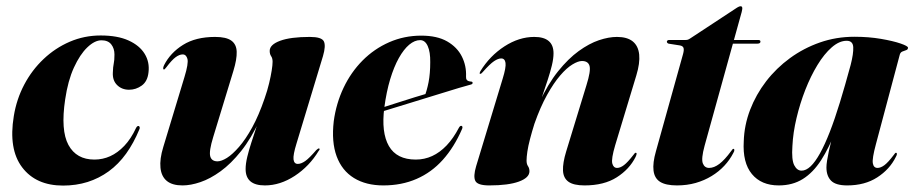

<svg xmlns="http://www.w3.org/2000/svg" viewBox="-20 -568 2848 598"><path d="M296 -442.5Q275 -442.5 252 -420.5Q229 -398.5 210.2 -357.5Q191.5 -316.5 183 -258.5Q168.5 -162 193.2 -116.5Q218 -71 274 -71Q300 -71 323.2 -81.5Q346.5 -92 367.2 -113.8Q388 -135.5 404 -170Q406 -173.5 408 -174.8Q410 -176 412 -175.5Q414 -175 415 -172Q416 -169 414 -165Q396.5 -122.5 372.8 -89.5Q349 -56.5 318.8 -34.5Q288.5 -12.5 252.8 -1.2Q217 10 176.5 10Q92 10 49 -46.8Q6 -103.5 23 -206.5Q31.5 -259 55.5 -304.5Q79.5 -350 115.8 -384.2Q152 -418.5 197.2 -438Q242.5 -457.5 293.5 -457.5Q346 -457.5 380.2 -442Q414.5 -426.5 430.5 -400.5Q446.5 -374.5 442.5 -342.5Q439.5 -314.5 421.5 -301.5Q403.5 -288.5 382 -288.5Q359.5 -288.5 344.8 -303Q330 -317.5 331.5 -342.5Q332 -360 334.2 -369.8Q336.5 -379.5 336.5 -398.5Q336.5 -417 326.5 -429.8Q316.5 -442.5 296 -442.5Z M973.5 -105.5Q976 -105.5 975.5 -103Q975 -100.5 972.5 -98Q943.5 -50 898 -20.2Q852.5 9.5 805 9.5Q775 9.5 760 -3.2Q745 -16 745 -41.5Q745 -58 750.2 -79.8Q755.5 -101.5 762.8 -123.8Q770 -146 776.5 -165.5Q783 -185 785.5 -197L789.5 -195.5Q762.5 -137 731 -97.5Q699.5 -58 667 -34.5Q634.5 -11 604.2 -0.8Q574 9.5 548.5 9.5Q516.5 9.5 499.5 -4.5Q482.5 -18.5 479.8 -45.5Q477 -72.5 488.5 -110L554.5 -328Q567.5 -370.5 563.8 -384.5Q560 -398.5 549 -398.5Q539 -398.5 527.2 -390Q515.5 -381.5 498.5 -359Q494.5 -354 493.2 -352.8Q492 -351.5 490 -351.5Q488.5 -352 488.2 -355.2Q488 -358.5 491 -365Q510.5 -403.5 550 -428.2Q589.5 -453 650 -453Q684.5 -453 700.5 -441.5Q716.5 -430 717.2 -406.8Q718 -383.5 707 -347.5L644 -141Q630.5 -97 634.8 -81.2Q639 -65.5 657.5 -65.5Q669.5 -65.5 686.8 -76.2Q704 -87 724.5 -110.5Q745 -134 765.5 -171.2Q786 -208.5 804 -261Q813 -286.5 818.2 -308.8Q823.5 -331 826.2 -348.2Q829 -365.5 829 -375.5Q829 -386.5 824.5 -393Q820 -399.5 820 -409.5Q820 -429 852.5 -441Q885 -453 945 -453Q981.5 -453 988.5 -439.5Q995.5 -426 986 -393.5L903.5 -121Q892.5 -85.5 894.2 -71.5Q896 -57.5 907.5 -57.5Q918 -57.5 930.8 -66.5Q943.5 -75.5 965 -100.5Q968 -103 970 -104.5Q972 -106 973.5 -105.5Z M1096.5 -209.5Q1096.5 -209.5 1113.2 -214.8Q1130 -220 1157 -228.5Q1184 -237 1214 -246.8Q1244 -256.5 1271.5 -265Q1299 -273.5 1316.5 -278.5L1302 -267Q1309.5 -285 1314.8 -312Q1320 -339 1320 -374.5Q1320.5 -406 1312.2 -424.5Q1304 -443 1288.5 -443Q1271.5 -443 1254.5 -428.8Q1237.5 -414.5 1222.2 -387.2Q1207 -360 1195.2 -321Q1183.5 -282 1177 -233Q1167 -155.5 1191.2 -113.2Q1215.5 -71 1275 -71Q1302 -71 1326 -82Q1350 -93 1371 -115Q1392 -137 1409.5 -170.5Q1411.5 -174 1413.5 -175.2Q1415.5 -176.5 1417.5 -176Q1419.5 -175.5 1420.2 -172.8Q1421 -170 1419 -166Q1394.5 -109.5 1359.2 -70.2Q1324 -31 1277.5 -10.8Q1231 9.5 1174 9.5Q1120 9.5 1082.5 -13.5Q1045 -36.5 1028.5 -81.2Q1012 -126 1019.5 -190.5Q1027 -246 1050 -294.5Q1073 -343 1109.2 -379.5Q1145.5 -416 1192.2 -436.5Q1239 -457 1292 -457Q1341.5 -457 1372.8 -439Q1404 -421 1418.5 -392Q1433 -363 1431.5 -329.5Q1431 -323 1434 -319Q1437 -315 1446 -314Q1449.5 -314 1450.8 -312.8Q1452 -311.5 1452 -310Q1452 -308.5 1451 -307Q1450 -305.5 1446 -304.5Q1437.5 -302.5 1409 -294Q1380.5 -285.5 1341.2 -273.2Q1302 -261 1260 -248.2Q1218 -235.5 1181.8 -224.2Q1145.5 -213 1123 -206Q1100.5 -199 1100.5 -199Z M1475 -338Q1473.5 -338.5 1474 -340.8Q1474.5 -343 1476 -346Q1505.5 -394 1551 -423.5Q1596.5 -453 1644 -453Q1674 -453 1689 -440.2Q1704 -427.5 1704 -402Q1704 -385.5 1698.8 -364Q1693.5 -342.5 1686.2 -320.2Q1679 -298 1672.2 -278.5Q1665.5 -259 1663 -247L1659.5 -248Q1686.5 -306.5 1718.2 -346Q1750 -385.5 1782.5 -409Q1815 -432.5 1845.5 -442.8Q1876 -453 1901.5 -453Q1933.5 -453 1950.8 -439Q1968 -425 1970.8 -398.2Q1973.5 -371.5 1962 -333.5L1896 -115.5Q1883.5 -73 1887 -59Q1890.5 -45 1902 -45Q1912 -45 1923.5 -53.8Q1935 -62.5 1952 -84.5Q1956 -89.5 1957.2 -91Q1958.5 -92.5 1960.5 -92Q1963 -92 1962.8 -88.8Q1962.5 -85.5 1959.5 -79Q1940.5 -41 1901 -15.8Q1861.5 9.5 1800.5 9.5Q1766.5 9.5 1750.5 -2Q1734.5 -13.5 1733.5 -37Q1732.5 -60.5 1743.5 -96.5L1806.5 -302.5Q1820.5 -347 1816.2 -362.5Q1812 -378 1792.5 -378Q1780.5 -378 1762.8 -367.2Q1745 -356.5 1724.8 -333Q1704.5 -309.5 1683.8 -272.2Q1663 -235 1644.5 -182.5Q1636.5 -157 1630.8 -135Q1625 -113 1622.5 -95.8Q1620 -78.5 1620 -68Q1620 -57 1624.5 -50.5Q1629 -44 1629 -34.5Q1629 -14.5 1596.2 -2.5Q1563.5 9.5 1504 9.5Q1467.5 9.5 1460.5 -4.5Q1453.5 -18.5 1463 -50.5L1545.5 -322.5Q1556.5 -358 1554.5 -372Q1552.5 -386 1541 -386Q1531.5 -386 1518.8 -377.5Q1506 -369 1483.5 -343.5Q1481 -340.5 1479.2 -339.2Q1477.5 -338 1475 -338Z M2097.5 -426.5 2062.5 -432Q2059.5 -433 2058.2 -434.8Q2057 -436.5 2057 -438Q2057 -440.5 2059 -442Q2061 -443.5 2064 -443.5H2115.5Q2119.5 -443.5 2122.5 -444.5Q2125.5 -445.5 2130 -448.5L2276 -544.5Q2278.5 -546 2281.2 -547.2Q2284 -548.5 2287 -548.5Q2289.5 -548.5 2290.8 -546.8Q2292 -545 2292 -542Q2292 -540.5 2291.5 -537.8Q2291 -535 2290 -530.5L2174.5 -114Q2163.5 -73.5 2169 -59.2Q2174.5 -45 2188.5 -45Q2204 -45 2220.5 -57.5Q2237 -70 2256.5 -96.5Q2260 -101.5 2261.5 -103Q2263 -104.5 2265 -104.5Q2267 -104 2267.2 -100.8Q2267.5 -97.5 2264 -91.5Q2253 -70 2236 -51.8Q2219 -33.5 2196.5 -19.8Q2174 -6 2146.8 1.8Q2119.5 9.5 2088.5 9.5Q2054 9.5 2036.2 -1.5Q2018.5 -12.5 2015.5 -36.5Q2012.5 -60.5 2023 -97L2107.5 -400Q2111 -413 2108.8 -419Q2106.5 -425 2097.5 -426.5ZM2235 -432 2241.5 -443.5H2341.5Q2348.5 -443.5 2348.5 -438.5Q2348.5 -435 2345.8 -433.5Q2343 -432 2338.5 -432Z M2708 -118.5Q2696 -74 2698.5 -59.5Q2701 -45 2713 -45Q2723 -45 2734.5 -53.5Q2746 -62 2763 -84.5Q2766.5 -89.5 2768 -91Q2769.5 -92.5 2771 -92Q2773.5 -92 2773.5 -88.5Q2773.5 -85 2770 -79Q2751 -40.5 2712.2 -15.5Q2673.5 9.5 2618.5 9.5Q2583 9.5 2568.5 -5.2Q2554 -20 2554 -46.5Q2554 -55 2556 -68Q2558 -81 2561.5 -97.2Q2565 -113.5 2569.5 -131Q2574 -148.5 2579 -166L2584 -164Q2562.5 -108 2537.5 -69.2Q2512.5 -30.5 2480.5 -10.5Q2448.5 9.5 2405.5 9.5Q2351 9.5 2321.8 -26Q2292.5 -61.5 2296.5 -128Q2298 -178 2316.2 -225.8Q2334.5 -273.5 2366.2 -314.8Q2398 -356 2440.5 -387Q2483 -418 2533.8 -435.8Q2584.5 -453.5 2641 -453.5Q2685.5 -453.5 2723.5 -447Q2761.5 -440.5 2784.8 -432.5Q2808 -424.5 2808 -419.5Q2808 -413.5 2802.2 -411.8Q2796.5 -410 2790.5 -407.5Q2784.5 -405 2782.5 -398ZM2448 -113Q2445 -70 2453.8 -53.2Q2462.5 -36.5 2476.5 -36.5Q2490.5 -36.5 2504.8 -50Q2519 -63.5 2534 -90.5Q2549 -117.5 2564.5 -157.2Q2580 -197 2596 -249.2Q2612 -301.5 2629.5 -366Q2638.5 -401 2637.5 -421Q2636.5 -441 2617 -441Q2594 -441 2570.5 -420.5Q2547 -400 2526 -365.5Q2505 -331 2488.2 -288.2Q2471.5 -245.5 2460.8 -200.2Q2450 -155 2448 -113Z"/></svg>

Font: Fraunces 120pt
Style: Bold Italic
Weight: 700
Italic angle: -16°
Version: Version 1.000;[b76b70a41]